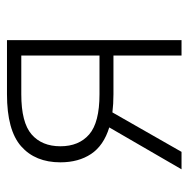

<svg xmlns="http://www.w3.org/2000/svg" viewBox="-15 -525 540 550"><g transform="rotate(-90 255.0 -250.0)"><path d="M65 -347Q65 -419 111 -459.5Q157 -500 260 -500H415V0H371V-195H260Q232 -195 208 -198L95 0H45L165 -207Q113 -223 89 -259Q65 -295 65 -347ZM111 -347Q111 -294 145 -264.5Q179 -235 260 -235H371V-459H260Q179 -459 145 -429.5Q111 -400 111 -347Z"/></g></svg>

Font: Retni Sans Light
Style: Regular
Weight: 300
Designer: Vitaly Kuzmin
Foundry: ParaType Ltd.
Version: Version 1.00;March 2, 2019;FontCreator 11.5.0.2425 64-bit; t